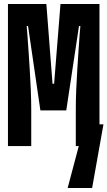

<svg xmlns="http://www.w3.org/2000/svg" viewBox="-20 -734 540 965"><path d="M20 0V-714H213L244 -313H252L284 -714H480V-109H500L443 211H320L376 0H361V-189Q361 -230 363 -281Q365 -332 368.5 -385Q372 -438 375 -484.5Q378 -531 380.5 -563Q383 -595 384 -603H377L313 -179H183L121 -603H114Q115 -594 117.5 -562Q120 -530 123 -484Q126 -438 129.5 -384.5Q133 -331 135 -278.5Q137 -226 137 -182V0Z"/></svg>

Font: Noto Sans Mono ExtraCondensed
Style: Bold
Weight: 700
Width: 2
Designer: Monotype Design Team
Foundry: Monotype Imaging Inc.
Version: Version 2.014